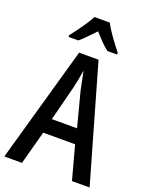

<svg xmlns="http://www.w3.org/2000/svg" viewBox="-170 -1027 868 1115"><g transform="rotate(20 263.5 -470.0)"><path d="M418 0 362 -207H165L109 0H0L202 -715H322L527 0ZM285 -512Q280 -538 273 -570.5Q266 -603 262 -626Q258 -600 252 -569.5Q246 -539 240 -513L185 -298H341ZM310 -940Q327 -906 357 -864.5Q387 -823 413 -791V-780H353Q331 -797 308.5 -820Q286 -843 263 -869Q238 -843 215.5 -819.5Q193 -796 173 -780H113V-791Q139 -824 169 -866Q199 -908 215 -940Z"/></g></svg>

Font: Noto Sans Lao Condensed Medium
Style: Regular
Weight: 500
Width: 3
Designer: Monotype Design Team
Foundry: Monotype Imaging Inc.
Version: Version 2.003; ttfautohint (v1.8.4.7-5d5b)